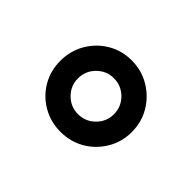

<svg xmlns="http://www.w3.org/2000/svg" viewBox="-70 -827 540 540"><g transform="rotate(45 200.0 -557.0)"><path d="M200 -415Q161 -415 128.5 -434Q96 -453 77.5 -485Q59 -517 59 -556Q59 -596 78 -628.5Q97 -661 129 -680Q161 -699 200 -699Q240 -699 272.5 -679.5Q305 -660 324 -628Q343 -596 343 -556Q343 -517 323.5 -484.5Q304 -452 272 -433.5Q240 -415 200 -415ZM200 -485Q230 -485 251 -506Q272 -527 272 -556Q272 -586 251 -607Q230 -628 200 -628Q171 -628 150 -607Q129 -586 129 -556Q129 -527 150 -506Q171 -485 200 -485Z"/></g></svg>

Font: Archivo SemiBold SemiExpanded
Style: Regular
Weight: 600
Width: 6
Version: Version 2.001